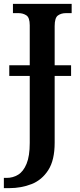

<svg xmlns="http://www.w3.org/2000/svg" viewBox="-35 -734 413 994"><path d="M-15 240V187H-1Q32 187 59 170.5Q86 154 102.5 114Q119 74 119 6V-341H13V-396H119V-603Q119 -643 101.5 -654.5Q84 -666 61 -666H32V-714H336V-666H306Q282 -666 265 -654Q248 -642 248 -599V-396H333V-341H248V5Q248 95 215 146.5Q182 198 128.5 219Q75 240 13 240Z"/></svg>

Font: Noto Serif SemiCondensed SemiBold
Style: Regular
Weight: 600
Width: 4
Designer: Monotype Design Team
Foundry: Monotype Imaging Inc.
Version: Version 2.013; ttfautohint (v1.8.4.7-5d5b)